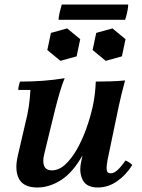

<svg xmlns="http://www.w3.org/2000/svg" viewBox="-20 -817 629 852"><path d="M146 15Q85 15 64.5 -23Q44 -61 59 -126L92 -268Q102 -306 107.5 -343Q113 -380 115 -418H61Q61 -425 63.5 -436.5Q66 -448 69 -455Q123 -455 170.5 -458.5Q218 -462 267 -470Q257 -447 246 -410Q235 -373 225.5 -335Q216 -297 209 -268L176 -132Q168 -98 176.5 -79.5Q185 -61 210 -61Q241 -61 269 -86.5Q297 -112 320.5 -153Q344 -194 362.5 -245Q381 -296 392 -347H422Q393 -212 349 -132.5Q305 -53 252.5 -19Q200 15 146 15ZM414 15Q364 15 347 -18.5Q330 -52 340 -98L392 -347Q398 -375 401 -401.5Q404 -428 405 -455Q439 -455 470.5 -456Q502 -457 535 -460Q526 -427 519.5 -400Q513 -373 507 -346L457 -106Q452 -79 453.5 -63.5Q455 -48 471 -48Q485 -48 500.5 -61.5Q516 -75 537 -105Q546 -101 553 -96.5Q560 -92 567 -85Q540 -41 500 -13Q460 15 414 15ZM278 -691 336 -643 320 -567 248 -547 190 -595 206 -671ZM479 -691 537 -643 521 -567 449 -547 391 -595 407 -671ZM535 -729H240Q240 -742 245 -763Q250 -784 254 -797H549Q549 -784 544.5 -763Q540 -742 535 -729Z"/></svg>

Font: Poltawski Nowy SemiBold
Style: Italic
Weight: 600
Italic angle: -12°
Version: Version 1.001;gftools[0.9.25]